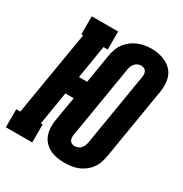

<svg xmlns="http://www.w3.org/2000/svg" viewBox="-189 -876 965 1015"><g transform="rotate(30 293.0 -368.5)"><path d="M346 8Q323 8 300 4Q277 0 257 -10Q237 -20 222 -36Q207 -52 199.5 -73Q192 -94 191 -117.5Q190 -141 194 -164L219 -312H168L135 -110H146V0H-15V-110H10L96 -625H85V-735H246V-625H220L187 -423H237L267 -605Q271 -625 278.5 -644.5Q286 -664 299 -680.5Q312 -697 329.5 -710Q347 -723 366.5 -730.5Q386 -738 406 -741.5Q426 -745 447 -745Q470 -745 492.5 -740Q515 -735 535 -725Q555 -715 570 -699Q585 -683 592.5 -662Q600 -641 601 -617.5Q602 -594 598 -571L525 -130Q521 -110 514 -91Q507 -72 494 -55Q481 -38 463 -25Q445 -12 425.5 -4.5Q406 3 386 5.5Q366 8 346 8ZM348 -95Q358 -95 368 -98.5Q378 -102 385.5 -110Q393 -118 397 -127.5Q401 -137 403 -147L476 -588Q478 -597 477.5 -606.5Q477 -616 473 -624Q469 -632 461 -636Q453 -640 443 -640Q433 -640 423 -636Q413 -632 406 -624.5Q399 -617 395 -607.5Q391 -598 389 -588L316 -147Q314 -138 314.5 -128.5Q315 -119 319 -111Q323 -103 331 -99Q339 -95 348 -95Z"/></g></svg>

Font: Iosevka Slab XBdExObl
Style: Regular
Weight: 800
Width: 7
Italic angle: -9°
Monospace: yes
Designer: Belleve Invis
Foundry: Belleve Invis
Version: Version 11.1.0; ttfautohint (v1.8.3)